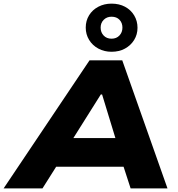

<svg xmlns="http://www.w3.org/2000/svg" viewBox="-61 -1037 981 1057"><path d="M-41 0 432 -705H612L861 0H658L594 -197L667 -119H199L298 -198L173 0ZM494 -517 314 -231 288 -277H629L588 -232L501 -517ZM553 -752Q513 -752 480.5 -769.5Q448 -787 429.5 -817.5Q411 -848 411 -885Q411 -923 429.5 -953Q448 -983 480.5 -1000Q513 -1017 553 -1017Q595 -1017 627 -1000Q659 -983 677.5 -952.5Q696 -922 696 -884Q696 -847 677.5 -817Q659 -787 627 -769.5Q595 -752 553 -752ZM553 -824Q580 -824 596.5 -841.5Q613 -859 613 -885Q613 -911 597 -928Q581 -945 553 -945Q527 -945 510 -928Q493 -911 493 -885Q493 -859 509.5 -841.5Q526 -824 553 -824Z"/></svg>

Font: Nunito Sans 7pt SemiExpanded Black
Style: Italic
Weight: 900
Width: 6
Italic angle: -9°
Designer: Vernon Adams
Foundry: Vernon Adams
Version: Version 3.101;gftools[0.9.27]